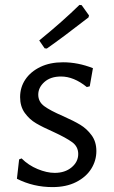

<svg xmlns="http://www.w3.org/2000/svg" viewBox="-20 -757 465 783"><path d="M359 -479C318.3 -495 277.7 -503 237 -503C201.7 -503 170.8 -496.7 144.5 -484C118.2 -471.3 97.8 -454.3 83.5 -433C69.2 -411.7 62 -387.7 62 -361C62 -335.7 68.3 -314.2 81 -296.5C93.7 -278.8 109.2 -264.7 127.5 -254C145.8 -243.3 169.3 -231.7 198 -219C232.7 -203 258.2 -189 274.5 -177C290.8 -165 299 -149 299 -129C299 -107.7 290 -89.5 272 -74.5C254 -59.5 231 -52 203 -52C181.7 -52 158.5 -57.2 133.5 -67.5C108.5 -77.8 86.7 -92.3 68 -111L58 -107L49 -28C93.7 -5.3 142 6 194 6C231.3 6 263.5 -0.8 290.5 -14.5C317.5 -28.2 338 -46.2 352 -68.5C366 -90.8 373 -115 373 -141C373 -166.3 366.5 -187.8 353.5 -205.5C340.5 -223.2 325.2 -237.3 307.5 -248C289.8 -258.7 266 -270.7 236 -284C202 -298.7 176.8 -312 160.5 -324C144.2 -336 136 -351.7 136 -371C136 -390.3 144.3 -407.5 161 -422.5C177.7 -437.5 200.3 -445 229 -445C263.7 -445 298.7 -430.7 334 -402L346 -405ZM343 -694 313 -736 304 -737C260 -693.7 205.3 -645.3 140 -592L162 -560L171 -559C218.3 -592.3 275 -634.7 341 -686Z"/></svg>

Font: Alegreya Sans SC
Style: Regular
Weight: 400
Designer: Juan Pablo del Peral
Foundry: Huerta Tipografica
Version: Version 1.000;PS 001.000;hotconv 1.0.70;makeotf.lib2.5.58329